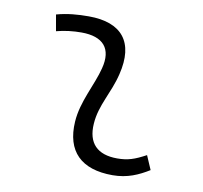

<svg xmlns="http://www.w3.org/2000/svg" viewBox="-65 -597 717 677"><g transform="rotate(10 293.0 -258.5)"><path d="M487.3 -81.1C447.3 -59.6 423.3 -51.3 385.3 -51.3C314 -51.3 278.3 -87.4 283.2 -157.7C287.6 -225.6 325.2 -275.4 341.8 -345.2C371.1 -463.9 318.8 -527.3 200.2 -527.3C161.6 -527.3 123 -524.4 85 -513.7L95.2 -455.6C125 -463.4 154.8 -466.8 184.6 -466.8C262.7 -466.8 296.9 -428.2 277.8 -355C262.7 -293.9 221.2 -226.1 216.8 -153.3C210 -46.4 266.6 9.8 379.4 9.8C432.6 9.8 471.7 -8.3 508.8 -31.2Z"/></g></svg>

Font: Cascadia Code NF Light
Style: Italic
Weight: 300
Italic angle: -10°
Monospace: yes
Designer: Aaron Bell
Foundry: Saja Typeworks
Version: Version 2404.023